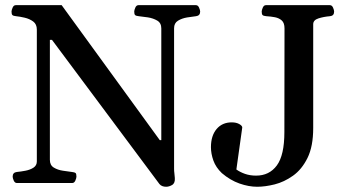

<svg xmlns="http://www.w3.org/2000/svg" viewBox="-20 -713 1353 748"><path d="M45.9 0Q37.6 0 33.4 -9.8Q29.3 -19.5 29.3 -24.9Q29.3 -41 45.4 -43Q61 -44.4 79.1 -47.9Q97.2 -51.3 110.4 -59.8Q123.5 -68.4 123.5 -84V-597.7Q123.5 -618.7 109.4 -629.2Q95.2 -639.6 76.4 -644Q57.6 -648.4 42.5 -649.9Q32.2 -650.9 28.6 -654.1Q24.9 -657.2 24.9 -668Q24.9 -673.3 29.1 -683.1Q33.2 -692.9 41.5 -692.9H220.2L602.5 -167H608.4V-602.5Q608.4 -623.5 592.5 -632.8Q576.7 -642.1 556.2 -645.3Q535.6 -648.4 520.5 -649.9Q510.3 -650.9 506.6 -654.1Q502.9 -657.2 502.9 -668Q502.9 -673.3 507.1 -683.1Q511.2 -692.9 519.5 -692.9H743.2Q751.5 -692.9 755.6 -683.1Q759.8 -673.3 759.8 -668Q759.8 -651.9 743.7 -649.9Q729 -648.4 708.7 -645Q688.5 -641.6 673.3 -632.3Q658.2 -623 658.2 -603V-55.2Q658.2 -45.9 659.2 -39.8Q660.2 -33.7 661.1 -19.5Q662.6 0.5 650.6 7.6Q638.7 14.6 627.4 14.6Q609.9 14.6 601.1 3.9L182.6 -557.6H174.3V-90.3Q174.3 -69.3 189.7 -60.1Q205.1 -50.8 225.3 -47.9Q245.6 -44.9 260.3 -43Q270.5 -42 274.2 -39.1Q277.8 -36.1 277.8 -24.9Q277.8 -19.5 273.7 -9.8Q269.5 0 261.2 0ZM981.9 14.6Q949.2 14.6 913.1 2Q877 -10.7 844.2 -38.6Q820.8 -61 811.3 -87.6Q801.8 -114.3 801.8 -139.6Q801.8 -184.1 823.7 -210.2Q845.7 -236.3 882.8 -236.3Q900.4 -236.3 912.1 -229.7Q923.8 -223.1 923.8 -216.3L900.9 -52.7Q915 -42.5 934.6 -35.6Q954.1 -28.8 977.5 -28.8Q1029.3 -28.8 1058.6 -68.6Q1087.9 -108.4 1087.9 -198.2L1088.4 -602.5Q1088.4 -623.5 1077.9 -633.1Q1067.4 -642.6 1051.3 -645.8Q1035.2 -648.9 1017.1 -649.9Q1006.8 -650.9 1003.2 -654.1Q999.5 -657.2 999.5 -668Q999.5 -673.3 1003.7 -683.1Q1007.8 -692.9 1016.1 -692.9H1265.1Q1273.4 -692.9 1277.6 -683.1Q1281.7 -673.3 1281.7 -668Q1281.7 -651.4 1265.6 -649.9Q1241.2 -647.9 1220.7 -641.4Q1200.2 -634.8 1200.2 -618.7V-214.4Q1200.2 -142.6 1178 -97.7Q1155.8 -52.7 1121.3 -28.3Q1086.9 -3.9 1049.8 5.4Q1012.7 14.6 981.9 14.6Z"/></svg>

Font: Gelasio Medium
Style: Regular
Weight: 500
Designer: Eben Sorkin
Foundry: Eben Sorkin
Version: Version 1.008